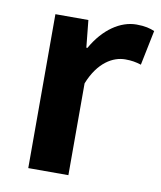

<svg xmlns="http://www.w3.org/2000/svg" viewBox="-70 -631 577 688"><g transform="rotate(10 219.0 -287.0)"><path d="M79 0H225V-334C257 -415 310 -444 354 -444C377 -444 393 -441 412 -435L438 -562C421 -569 403 -574 372 -574C314 -574 254 -534 213 -461H209L199 -560H79Z"/></g></svg>

Font: Genne Gothic Bold
Style: Regular
Weight: 700
Designer: Ryoko NISHIZUKA (kana & ideographs); Paul D. Hunt (Latin, Greek & Cyrillic); Wenlong ZHANG (bopomofo); Sandoll Communica
Foundry: Adobe Systems Incorporated
Version: Version 1.004;PS 1.004;hotconv 16.6.51;makeotf.lib2.5.65220